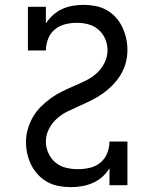

<svg xmlns="http://www.w3.org/2000/svg" viewBox="-20 -763 640 791"><path d="M272 8Q247 8 222.5 3.5Q198 -1 176.5 -12.5Q155 -24 137.5 -42.5Q120 -61 109 -83Q98 -105 92.5 -129Q87 -153 87 -178Q87 -205 94.5 -231Q102 -257 115.5 -280.5Q129 -304 148 -323Q167 -342 189 -358Q211 -374 235.5 -386Q260 -398 284.5 -408.5Q309 -419 333.5 -431Q358 -443 378 -461Q398 -479 410.5 -504Q423 -529 423 -556Q423 -580 413.5 -602.5Q404 -625 385.5 -641Q367 -657 343.5 -663Q320 -669 296 -669Q272 -669 248 -663Q224 -657 205.5 -641.5Q187 -626 178 -602.5Q169 -579 169 -555H95V-735H169V-666Q181 -685 198 -700.5Q215 -716 235.5 -725.5Q256 -735 278.5 -739Q301 -743 324 -743Q348 -743 372.5 -738.5Q397 -734 418.5 -722Q440 -710 456.5 -692Q473 -674 483.5 -652Q494 -630 499.5 -606Q505 -582 505 -557Q505 -530 498 -504Q491 -478 477 -455Q463 -432 444 -412.5Q425 -393 403 -377.5Q381 -362 357 -350Q333 -338 308 -327Q283 -316 258.5 -304Q234 -292 214 -274Q194 -256 181.5 -231.5Q169 -207 169 -180Q169 -155 179.5 -132Q190 -109 208.5 -93.5Q227 -78 251.5 -72Q276 -66 300 -66Q325 -66 349.5 -71.5Q374 -77 393 -92.5Q412 -108 421.5 -131.5Q431 -155 431 -180H505V0H431V-70Q419 -50 401.5 -34.5Q384 -19 362.5 -9.5Q341 0 318 4Q295 8 272 8Z"/></svg>

Font: Iosevka HT Extended
Style: Regular
Weight: 400
Width: 7
Monospace: yes
Designer: Belleve Invis
Foundry: Belleve Invis
Version: Version 32.3.0; ttfautohint (v1.8.4)